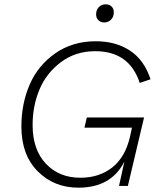

<svg xmlns="http://www.w3.org/2000/svg" viewBox="-20 -861 739 889"><path d="M463 -757Q446 -757 435.5 -767.5Q425 -778 425 -794Q425 -815 437.5 -828Q450 -841 469 -841Q486 -841 496.5 -831Q507 -821 507 -804Q507 -783 494 -770Q481 -757 463 -757ZM371 -270 382 -317H647L572 0H531L556 -113Q495 8 343 8Q230 8 154.5 -68Q79 -144 79 -275Q79 -380 117 -468.5Q155 -557 235 -613.5Q315 -670 424 -670Q516 -670 582 -626.5Q648 -583 677 -494L627 -477Q579 -624 421 -624Q330 -624 262.5 -573.5Q195 -523 163 -447Q131 -371 131 -282Q131 -168 192.5 -103Q254 -38 352 -38Q439 -38 499.5 -85.5Q560 -133 582 -228L591 -270Z"/></svg>

Font: Elaine Sans Light
Style: Italic
Weight: 300
Italic angle: -13°
Designer: Wei Huang
Foundry: Wei Huang
Version: Version 2.001;December 24, 2019;FontCreator 12.0.0.2547 64-b